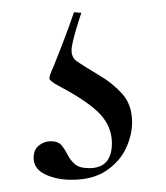

<svg xmlns="http://www.w3.org/2000/svg" viewBox="-20 -19 272 314"><path d="M113 2Q100 41 97.5 57.5Q95 74 106 81.5Q117 89 142 104Q163 116 179.5 134Q196 152 196 181Q196 202 186 223.5Q176 245 154 260Q132 275 97 275Q72 275 53.5 266Q35 257 35 239Q35 226 43.5 219Q52 212 63 212Q75 212 80.5 218.5Q86 225 90.5 234Q95 243 102.5 249.5Q110 256 126 256Q163 256 163 215Q163 189 144.5 168.5Q126 148 77 122Q62 114 61 110Q60 106 67 91Q74 74 78 63.5Q82 53 87 40Q92 27 101 1Z"/></svg>

Font: Cormorant Light Light
Style: Regular
Weight: 300
Version: Version 4.000